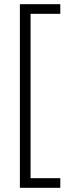

<svg xmlns="http://www.w3.org/2000/svg" viewBox="-20 -737 340 917"><path d="M268 160V114H126V-671H268V-717H75V160Z"/></svg>

Font: Noto Sans Display Condensed Light
Style: Regular
Weight: 300
Width: 3
Designer: Monotype Design Team
Foundry: Monotype Imaging Inc.
Version: Version 1.900